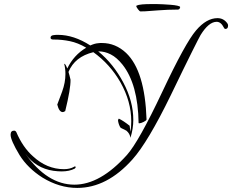

<svg xmlns="http://www.w3.org/2000/svg" viewBox="-20 -781 1139 942"><path d="M359 141Q271 141 188 90Q116 44 76 -20Q32 -93 32 -120Q32 -140 49 -140Q56 -140 60 -133Q92 -58 142 -14Q210 49 294 49Q323 49 344 37Q349 33 351 38Q352 42 347 46Q321 60 282 60Q265 60 242 57Q155 44 104 -27Q212 125 345 125Q472 125 603 -21Q661 -86 776 -330Q890 -572 942 -632Q993 -692 1047 -692Q1077 -692 1095 -667Q1099 -662 1099 -656Q1099 -639 1086 -639Q1081 -639 1078 -646Q1064 -674 1043 -674Q1004 -674 964 -609Q958 -599 921.5 -526Q885 -453 818 -314Q706 -84 630 1Q505 141 359 141ZM620 -105Q617 -126 600 -140L572 -154Q567 -160 563 -172Q559 -184 559 -192Q560 -194 561 -196Q562 -198 563 -199Q586 -188 616 -164L620 -134Q622 -146 623 -159.5Q624 -173 624 -186Q624 -283 571 -377Q520 -466 438 -525Q347 -503 316 -428Q318 -420 321 -410.5Q324 -401 326 -390Q327 -346 300 -236Q292 -231 288 -231Q270 -231 261 -268L285 -332Q301 -376 301 -418Q301 -444 295 -468H296Q301 -468 310 -445Q342 -511 403 -547Q362 -571 323 -579Q284 -587 246 -587H242Q228 -587 228 -596Q228 -608 246 -609Q251 -610 256 -610Q261 -610 265 -610Q342 -610 423 -558Q445 -568 462 -569Q467 -570 471.5 -570Q476 -570 480 -570Q547 -570 599 -521Q691 -433 699 -195Q699 -190 685 -183Q671 -176 663 -176Q660 -176 660 -178Q657 -368 581 -464Q553 -499 523.5 -514Q494 -529 464 -529H462Q500 -498 531 -459Q562 -420 585 -376Q634 -284 634 -193Q634 -149 620 -105ZM669 -725Q665 -725 657 -735.5Q649 -746 648 -752L650 -753Q659 -758 678.5 -759.5Q698 -761 719 -761Q740 -761 750 -761Q761 -761 779.5 -760Q798 -759 817.5 -757.5Q837 -756 850.5 -753Q864 -750 864 -746Q864 -744 861.5 -739Q859 -734 853 -734Q828 -734 803 -733Q778 -732 753 -730Q733 -729 712.5 -727Q692 -725 669 -725Z"/></svg>

Font: Lavishly Yours
Style: Regular
Weight: 400
Designer: Robert E. Leuschke
Foundry: Robert E. Leuschke
Version: Version 1.010; ttfautohint (v1.8.3)